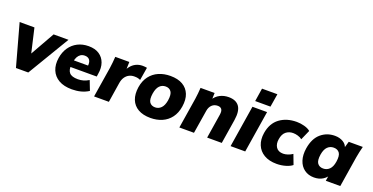

<svg xmlns="http://www.w3.org/2000/svg" viewBox="-27 -1462 4258 2194"><g transform="rotate(20 2101.5 -364.5)"><path d="M163 0 23 -508H203L281 -170H245L436 -508H617L313 0Z M845 11Q748 11 685 -25.5Q622 -62 595.5 -126.5Q569 -191 582 -275Q594 -350 631.5 -404.5Q669 -459 727.5 -489Q786 -519 861 -519Q939 -519 989.5 -485.5Q1040 -452 1061 -393.5Q1082 -335 1069 -259L1064 -224H723L736 -308H946L926 -290Q935 -347 916 -374.5Q897 -402 856 -402Q826 -402 805 -388Q784 -374 771 -349.5Q758 -325 753 -294L746 -250Q738 -188 766.5 -154.5Q795 -121 871 -121Q905 -121 936.5 -130Q968 -139 1002 -159L1047 -43Q1004 -15 953 -2Q902 11 845 11Z M1113 0 1172 -369Q1177 -404 1180.5 -439Q1184 -474 1186 -508H1357L1352 -352H1322Q1341 -409 1369.5 -446Q1398 -483 1435 -501Q1472 -519 1516 -519Q1532 -519 1545 -517.5Q1558 -516 1569 -514L1543 -357Q1523 -366 1507.5 -369Q1492 -372 1468 -372Q1434 -372 1405.5 -357.5Q1377 -343 1357 -313.5Q1337 -284 1330 -236L1293 0Z M1800 11Q1710 11 1650 -23.5Q1590 -58 1565 -121.5Q1540 -185 1553 -272Q1566 -354 1608 -409Q1650 -464 1713.5 -491.5Q1777 -519 1855 -519Q1946 -519 2005 -484.5Q2064 -450 2089 -387Q2114 -324 2100 -236Q2087 -154 2045.5 -99Q2004 -44 1941 -16.5Q1878 11 1800 11ZM1810 -121Q1852 -121 1882 -151.5Q1912 -182 1923 -246Q1935 -323 1912 -355Q1889 -387 1844 -387Q1801 -387 1771.5 -357Q1742 -327 1731 -262Q1719 -186 1741.5 -153.5Q1764 -121 1810 -121Z M2150 0 2209 -370Q2214 -404 2217.5 -439Q2221 -474 2223 -508H2394L2391 -420L2379 -419Q2409 -469 2457 -494Q2505 -519 2563 -519Q2653 -519 2692 -464Q2731 -409 2713 -295L2666 0H2488L2535 -296Q2542 -343 2526.5 -363Q2511 -383 2479 -383Q2436 -383 2408.5 -356Q2381 -329 2374 -285L2328 0Z M2773 0 2854 -508H3032L2951 0ZM2861 -580 2886 -740H3073L3047 -580Z M3335 11Q3243 11 3181.5 -25.5Q3120 -62 3094 -126Q3068 -190 3081 -272Q3101 -395 3184.5 -457Q3268 -519 3391 -519Q3436 -519 3483 -506.5Q3530 -494 3558 -470L3505 -350Q3484 -367 3453.5 -376Q3423 -385 3395 -385Q3345 -385 3309 -356Q3273 -327 3263 -263Q3253 -203 3279.5 -163.5Q3306 -124 3366 -124Q3391 -124 3421.5 -134Q3452 -144 3478 -162L3523 -43Q3494 -19 3442.5 -4Q3391 11 3335 11Z M3789 11Q3720 11 3671 -25Q3622 -61 3601.5 -125Q3581 -189 3594 -272Q3614 -396 3685.5 -457.5Q3757 -519 3855 -519Q3914 -519 3957 -492.5Q4000 -466 4008 -422L3999 -418L4025 -508H4196Q4187 -474 4179.5 -439Q4172 -404 4166 -370L4107 0H3931L3945 -91H3962Q3940 -45 3895.5 -17Q3851 11 3789 11ZM3854 -121Q3898 -121 3929 -151.5Q3960 -182 3970 -246Q3982 -323 3958.5 -355Q3935 -387 3888 -387Q3844 -387 3813.5 -357Q3783 -327 3772 -262Q3760 -186 3783.5 -153.5Q3807 -121 3854 -121Z"/></g></svg>

Font: Mulish ExtraLight Black
Style: Italic
Weight: 900
Italic angle: -9°
Version: Version 3.603